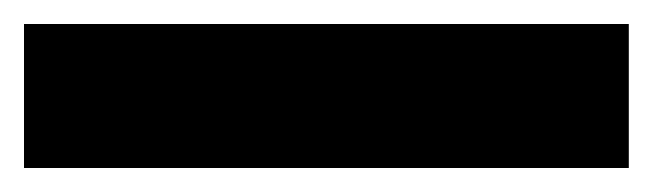

<svg xmlns="http://www.w3.org/2000/svg" viewBox="-22 45 544 160"><path d="M502 185V65H-2V185Z"/></svg>

Font: Noto Sans Lao Looped ExtraCondensed Black
Style: Regular
Weight: 900
Width: 2
Designer: Mark Frömberg, Ben Mitchell
Foundry: The Fontpad Ltd
Version: Version 1.002